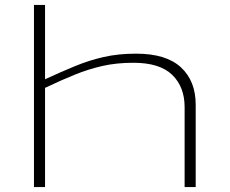

<svg xmlns="http://www.w3.org/2000/svg" viewBox="-20 -760 933 780"><path d="M118 0V-740H163V-438Q228 -468 285 -491.5Q342 -515 401.5 -528.5Q461 -542 533 -542Q655 -542 715 -486.5Q775 -431 775 -335V0H730V-325Q730 -407 679.5 -456Q629 -505 522 -505Q453 -505 396 -492Q339 -479 283.5 -456.5Q228 -434 163 -403V0Z"/></svg>

Font: Georama ExtraExtended ExtraLight
Style: Regular
Weight: 200
Width: 8
Designer: Jean-Baptiste Levee
Foundry: Production Type
Version: Version 1.000